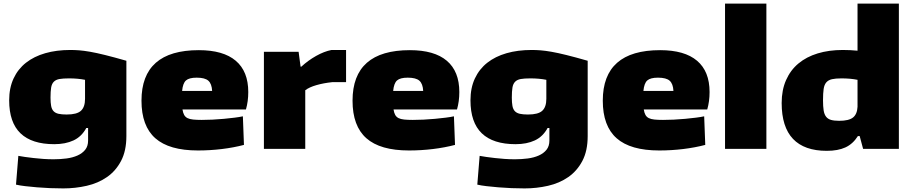

<svg xmlns="http://www.w3.org/2000/svg" viewBox="-20 -828 5076 1068"><path d="M332 220Q297 220 259 218.5Q221 217 186 214Q151 211 120.5 207.5Q90 204 69 199L82 39Q97 42 119 45Q141 48 166.5 51Q192 54 220.5 56Q249 58 278 58Q315 58 349.5 53.5Q384 49 411 37Q438 25 454 5Q470 -15 470 -46V-116H460Q434 -68 389 -47Q344 -26 282 -26Q157 -26 94 -86.5Q31 -147 31 -270Q31 -339 55.5 -391.5Q80 -444 124.5 -479Q169 -514 231.5 -532Q294 -550 371 -550Q396 -550 421.5 -548Q447 -546 481.5 -540Q516 -534 564.5 -522Q613 -510 683 -490V-71Q683 11 653.5 67Q624 123 575 157Q526 191 462.5 205.5Q399 220 332 220ZM351 -191Q408 -191 430.5 -212Q453 -233 453 -278V-384Q413 -392 364 -392Q331 -392 311 -388.5Q291 -385 279.5 -373.5Q268 -362 264.5 -341Q261 -320 261 -285Q261 -257 264.5 -238.5Q268 -220 278 -209.5Q288 -199 305.5 -195Q323 -191 351 -191Z M1081 9Q921 9 844 -59Q767 -127 767 -268Q767 -549 1086 -549Q1222 -549 1291.5 -490Q1361 -431 1361 -316Q1361 -264 1348 -219H995Q998 -200 1004.5 -188.5Q1011 -177 1023 -171Q1035 -165 1054.5 -163Q1074 -161 1102 -161Q1129 -161 1161.5 -162.5Q1194 -164 1225.5 -167Q1257 -170 1285 -173.5Q1313 -177 1331 -181L1337 -22Q1280 -7 1214 1Q1148 9 1081 9ZM1074 -396Q1032 -396 1014.5 -380.5Q997 -365 993 -322H1160Q1158 -362 1139 -379Q1120 -396 1074 -396Z M1448 -540H1641L1652 -457H1656Q1694 -492 1738.5 -517Q1783 -542 1824 -550H1905V-371H1828Q1780 -366 1740 -354.5Q1700 -343 1678 -326V0H1448Z M2255 9Q2095 9 2018 -59Q1941 -127 1941 -268Q1941 -549 2260 -549Q2396 -549 2465.5 -490Q2535 -431 2535 -316Q2535 -264 2522 -219H2169Q2172 -200 2178.5 -188.5Q2185 -177 2197 -171Q2209 -165 2228.5 -163Q2248 -161 2276 -161Q2303 -161 2335.5 -162.5Q2368 -164 2399.5 -167Q2431 -170 2459 -173.5Q2487 -177 2505 -181L2511 -22Q2454 -7 2388 1Q2322 9 2255 9ZM2248 -396Q2206 -396 2188.5 -380.5Q2171 -365 2167 -322H2334Q2332 -362 2313 -379Q2294 -396 2248 -396Z M2898 220Q2863 220 2825 218.5Q2787 217 2752 214Q2717 211 2686.5 207.5Q2656 204 2635 199L2648 39Q2663 42 2685 45Q2707 48 2732.5 51Q2758 54 2786.5 56Q2815 58 2844 58Q2881 58 2915.5 53.5Q2950 49 2977 37Q3004 25 3020 5Q3036 -15 3036 -46V-116H3026Q3000 -68 2955 -47Q2910 -26 2848 -26Q2723 -26 2660 -86.5Q2597 -147 2597 -270Q2597 -339 2621.5 -391.5Q2646 -444 2690.5 -479Q2735 -514 2797.5 -532Q2860 -550 2937 -550Q2962 -550 2987.5 -548Q3013 -546 3047.5 -540Q3082 -534 3130.5 -522Q3179 -510 3249 -490V-71Q3249 11 3219.5 67Q3190 123 3141 157Q3092 191 3028.5 205.5Q2965 220 2898 220ZM2917 -191Q2974 -191 2996.5 -212Q3019 -233 3019 -278V-384Q2979 -392 2930 -392Q2897 -392 2877 -388.5Q2857 -385 2845.5 -373.5Q2834 -362 2830.5 -341Q2827 -320 2827 -285Q2827 -257 2830.5 -238.5Q2834 -220 2844 -209.5Q2854 -199 2871.5 -195Q2889 -191 2917 -191Z M3647 9Q3487 9 3410 -59Q3333 -127 3333 -268Q3333 -549 3652 -549Q3788 -549 3857.5 -490Q3927 -431 3927 -316Q3927 -264 3914 -219H3561Q3564 -200 3570.5 -188.5Q3577 -177 3589 -171Q3601 -165 3620.5 -163Q3640 -161 3668 -161Q3695 -161 3727.5 -162.5Q3760 -164 3791.5 -167Q3823 -170 3851 -173.5Q3879 -177 3897 -181L3903 -22Q3846 -7 3780 1Q3714 9 3647 9ZM3640 -396Q3598 -396 3580.5 -380.5Q3563 -365 3559 -322H3726Q3724 -362 3705 -379Q3686 -396 3640 -396Z M4013 -808H4243V0H4013Z M4579 11Q4454 11 4391 -55.5Q4328 -122 4328 -255Q4328 -327 4352.5 -382.5Q4377 -438 4421.5 -475Q4466 -512 4528.5 -531Q4591 -550 4668 -550Q4690 -550 4710 -549Q4730 -548 4750 -546V-808H4980V0H4781L4762 -71H4752Q4724 -27 4682.5 -8Q4641 11 4579 11ZM4648 -156Q4702 -156 4725 -174.5Q4748 -193 4750 -234V-384Q4710 -392 4661 -392Q4628 -392 4608 -387.5Q4588 -383 4576.5 -370Q4565 -357 4561.5 -333Q4558 -309 4558 -270Q4558 -236 4561.5 -214Q4565 -192 4575 -179Q4585 -166 4602.5 -161Q4620 -156 4648 -156Z"/></svg>

Font: Encode Sans Wide
Style: Black
Weight: 900
Designer: Pablo Impallari, Andres Torresi
Foundry: Pablo Impallari, Andres Torresi
Version: Version 1.000; ttfautohint (v1.00) -l 8 -r 50 -G 200 -x 14 -